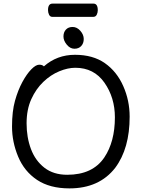

<svg xmlns="http://www.w3.org/2000/svg" viewBox="-20 -1024 785 1068"><path d="M354 -51.8Q495.1 -51.8 560.1 -147.9Q619.1 -235.8 619.1 -371.1Q619.1 -481 561 -564Q502.9 -647 398.9 -647Q356.9 -647 309.6 -627.4Q262.2 -607.9 221.2 -568.8Q180.2 -529.8 154.1 -472.4Q127.9 -415 127.9 -337.9Q127.9 -259.8 152.3 -194.8Q176.8 -129.9 227.3 -90.8Q277.8 -51.8 354 -51.8ZM366.2 23.9Q256.8 23.9 186 -23.4Q115.2 -70.8 81.1 -152.3Q46.9 -233.9 46.9 -319.8Q46.9 -404.8 63.5 -463.9Q80.1 -522.9 104.5 -567.9Q128.9 -612.8 154.1 -638.4Q179.2 -664.1 198.2 -664.1Q215.8 -664.1 224.1 -654.8Q296.9 -719.2 397 -719.2Q497.1 -719.2 563.5 -672.6Q629.9 -626 665.5 -545.4Q701.2 -464.8 701.2 -375Q701.2 -198.2 621.1 -90.8Q532.2 23.9 366.2 23.9ZM499 -930.2H271Q258.8 -930.2 252.9 -942.1Q247.1 -954.1 247.1 -967.8Q247.1 -1003.9 272 -1003.9H500Q523.9 -1003.9 523.9 -966.8Q523.9 -954.1 518.1 -942.1Q512.2 -930.2 499 -930.2ZM431.9 -768.1Q418 -752.9 394 -752.9Q370.1 -752.9 351.6 -775.4Q333 -797.9 333 -821Q333 -844.2 346.4 -859.1Q359.9 -874 384 -874Q408.2 -874 427 -852.5Q445.8 -831.1 445.8 -807.1Q445.8 -783.2 431.9 -768.1Z"/></svg>

Font: LXGW WenKai Screen
Style: Regular
Weight: 400
Designer: LXGW / Fontworks Inc.
Foundry: LXGW / Fontworks Inc.
Version: Version 1.510;January 18,2025